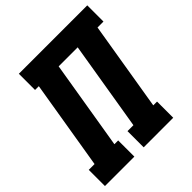

<svg xmlns="http://www.w3.org/2000/svg" viewBox="-199 -870 1006 1006"><g transform="rotate(-45 303.5 -367.5)"><path d="M3 0V-120H46L128 -615H100V-735H607V-615H563L481 -120H509V0H290V-120H334L416 -615H275L193 -120H221V0Z"/></g></svg>

Font: Iosevka Curly Slab HvEx
Style: Italic
Weight: 900
Width: 7
Italic angle: -9°
Monospace: yes
Designer: Belleve Invis
Foundry: Belleve Invis
Version: Version 11.1.0; ttfautohint (v1.8.3)